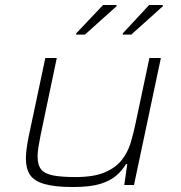

<svg xmlns="http://www.w3.org/2000/svg" viewBox="-20 -743 727 771"><path d="M273 8Q200 8 158.5 -4Q117 -16 100.5 -41Q84 -66 84 -106Q84 -124 87 -146.5Q90 -169 95 -194L162 -510H208L143 -200Q138 -175 134.5 -153.5Q131 -132 131 -115Q131 -80 145.5 -62.5Q160 -45 193.5 -38.5Q227 -32 283 -32Q357 -32 401 -51Q445 -70 469 -100.5Q493 -131 504.5 -169Q516 -207 524 -246L580 -510H626L518 0H479L491 -84H486Q471 -59 447 -38Q423 -17 382.5 -4.5Q342 8 273 8ZM473 -604V-609L579 -723H634V-718L507 -604ZM286 -604V-609L394 -723H448V-718L321 -604Z"/></svg>

Font: Saira Expanded ExtraLight
Style: Italic
Weight: 250
Width: 7
Italic angle: -12°
Designer: Hector Gatti with collaboration of the Omnibus-Type team
Foundry: Omnibus-Type
Version: Version 1.101